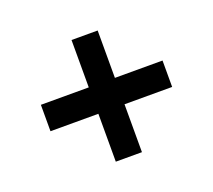

<svg xmlns="http://www.w3.org/2000/svg" viewBox="-88 -698 774 697"><g transform="rotate(-20 299.0 -349.0)"><path d="M64 -401H534V-299H64ZM249 -584H350V-114H249Z"/></g></svg>

Font: Pathway Extreme
Style: Bold
Weight: 700
Designer: Eduardo Rodriguez Tunni
Foundry: Eduardo Rodriguez Tunni
Version: Version 1.001;gftools[0.9.26]